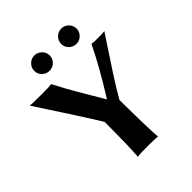

<svg xmlns="http://www.w3.org/2000/svg" viewBox="-229 -971 1110 1110"><g transform="rotate(-45 326.5 -415.5)"><path d="M522.9 -771Q522.9 -746.1 504.4 -727.5Q485.8 -709 460 -709Q434.1 -709 415.5 -727.1Q397 -745.1 397 -771Q397 -796.9 415.5 -815.4Q434.1 -834 460 -834Q485.8 -834 504.4 -815.4Q522.9 -796.9 522.9 -771ZM195.3 -727.1Q176.8 -745.1 176.8 -771Q176.8 -796.9 195.3 -815.4Q213.9 -834 240 -834Q266.1 -834 284.7 -815.4Q303.2 -796.9 303.2 -771Q303.2 -745.1 284.7 -727.1Q266.1 -709 240 -709Q213.9 -709 195.3 -727.1ZM406.2 -304.2Q407.7 -69.8 414.1 2.9Q397.9 0 331.1 0Q265.1 0 249 2.9Q255.4 -61 255.9 -274.9Q230.5 -317.9 144.5 -450.9Q58.6 -584 16.1 -647.9Q33.2 -645 113.8 -645Q174.8 -645 191.9 -647.9Q210 -612.8 232.4 -572Q254.9 -531.2 269.8 -505.9Q284.7 -480.5 315.2 -429Q345.7 -377.4 357.4 -357.4Q459.5 -520 521 -647.9Q533.2 -645 579.1 -645Q613.3 -645 626 -647.9Q599.1 -606.4 553 -536.6Q506.8 -466.8 487.8 -437.5Q468.8 -408.2 445.1 -369.9Q421.4 -331.5 406.2 -304.2Z"/></g></svg>

Font: Linux Biolinum O
Style: Bold
Weight: 700
Designer: Philipp H. Poll
Foundry: Philipp H. Poll
Version: Version 1.3.2